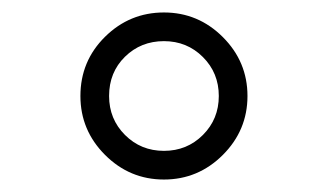

<svg xmlns="http://www.w3.org/2000/svg" viewBox="-20 -780 525 308"><path d="M109 -626Q109 -682 148.5 -721Q188 -760 243 -760Q298 -760 337.5 -720.5Q377 -681 377 -626Q377 -571 337.5 -531.5Q298 -492 243 -492Q188 -492 148.5 -531.5Q109 -571 109 -626ZM155 -626Q155 -589 180.5 -563.5Q206 -538 243 -538Q280 -538 305.5 -563.5Q331 -589 331 -626Q331 -663 305.5 -688.5Q280 -714 243 -714Q206 -714 180.5 -689Q155 -664 155 -626Z"/></svg>

Font: Oakes Grotesk
Style: Regular
Weight: 400
Designer: Samuel Oakes
Foundry: Samuel Oakes
Version: Version 1.000;PS 001.000;hotconv 1.0.88;makeotf.lib2.5.64775